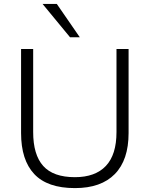

<svg xmlns="http://www.w3.org/2000/svg" viewBox="-20 -956 766 984"><path d="M88 0ZM364 8Q223 8 155.5 -64Q88 -136 88 -274V-705H150V-279Q150 -163 201.5 -105.5Q253 -48 364 -48Q468 -48 522.5 -105.5Q577 -163 577 -279V-705H639V-274Q639 -136 568.5 -64Q498 8 364 8ZM339 -765 198 -936H271L389 -765Z"/></svg>

Font: Winston Light
Style: Regular
Weight: 300
Designer: Original fonts by Vernon Adams / Changes by Cristiano Sobral
Foundry: Original fonts by Vernon Adams / Changes by Cristiano Sobral
Version: Version 2.503;July 17, 2020;FontCreator 13.0.0.2655 64-bit